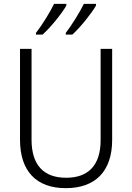

<svg xmlns="http://www.w3.org/2000/svg" viewBox="-20 -968 687 998"><path d="M479 -939V-948H416C396 -907 353 -837 322 -797V-788H356C398 -826 457 -900 479 -939ZM325 -939V-948H261C241 -906 199 -838 167 -797V-788H201C245 -827 302 -899 325 -939ZM563 -241V-714H503V-239C503 -109 439 -44 324 -44C208 -44 144 -109 144 -242V-714H84V-242C84 -79 168 10 322 10C475 10 563 -77 563 -241Z"/></svg>

Font: Noto Sans Bengali SemiCondensed Light
Style: Regular
Weight: 300
Width: 4
Designer: Joana Ranito - Universal Thirst; Jelle Bosma - Monotype Design Team
Foundry: Universal Thirst ehf.
Version: Version 3.000